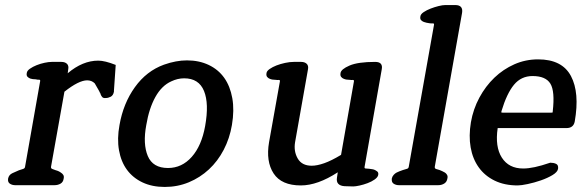

<svg xmlns="http://www.w3.org/2000/svg" viewBox="-20 -733 2320 760"><path d="M399 -345Q389 -344 385 -348.5Q381 -353 379 -358Q378 -360 377.5 -362.5Q377 -365 375 -367Q374 -369 373 -371.5Q372 -374 370 -377L355 -403Q343 -415 325 -415Q292 -415 235 -370L182 -73Q181 -66 187.5 -64Q194 -62 201 -59Q213 -56 222 -49Q227 -46 230.5 -40.5Q234 -35 232 -26Q230 -12 219.5 -6Q209 0 196 0H40Q28 0 19 -6Q10 -12 12 -26Q15 -41 29 -47.5Q43 -54 55 -59Q63 -62 70.5 -64Q78 -66 79 -72L139 -412Q140 -418 134 -417.5Q128 -417 122 -419Q109 -419 100 -422Q94 -424 89 -429Q84 -434 86 -444Q87 -453 98.5 -461Q110 -469 125 -475Q140 -481 156.5 -484.5Q173 -488 185 -488H223Q237 -488 245 -480.5Q253 -473 250 -458L248 -443Q307 -493 369 -493Q395 -493 438 -476L431 -374V-370Q428 -355 418 -350Q408 -345 399 -345Z M632 7Q582 7 544 -11Q506 -29 482.5 -61Q459 -93 451 -138.5Q443 -184 453 -238Q468 -324 514 -388Q560 -452 629 -477Q677 -494 720 -494Q768 -494 806 -476Q844 -458 867.5 -425Q891 -392 899.5 -344.5Q908 -297 898 -238Q889 -185 865.5 -140Q842 -95 807 -62.5Q772 -30 727.5 -11.5Q683 7 632 7ZM709 -423Q683 -423 658 -411Q620 -394 595 -349Q570 -304 559 -238Q545 -163 565 -115.5Q585 -68 645 -68Q700 -68 739 -112Q778 -156 792 -234Q808 -323 787.5 -373Q767 -423 709 -423Z M1378 5 1344 4Q1327 3 1319 -5.5Q1311 -14 1314 -31L1317 -51Q1237 1 1171 1Q1094 1 1063 -46.5Q1032 -94 1045 -170L1088 -411Q1089 -417 1083 -416.5Q1077 -416 1071 -417Q1057 -417 1048 -421Q1042 -423 1037.5 -428.5Q1033 -434 1035 -444Q1036 -452 1047.5 -460Q1059 -468 1074.5 -474Q1090 -480 1108.5 -484Q1127 -488 1143 -488H1172Q1186 -488 1194 -480.5Q1202 -473 1199 -458L1148 -170Q1142 -134 1158.5 -105.5Q1175 -77 1214 -77Q1235 -77 1263.5 -87Q1292 -97 1330 -120L1381 -411Q1382 -417 1376 -416.5Q1370 -416 1364 -417Q1350 -417 1341 -421Q1335 -423 1330.5 -428.5Q1326 -434 1328 -444Q1330 -459 1363.5 -473.5Q1397 -488 1465 -488Q1497 -488 1491 -458L1423 -72Q1422 -66 1428 -66Q1434 -66 1441 -65Q1446 -64 1451.5 -63.5Q1457 -63 1462 -61Q1467 -59 1473 -54.5Q1479 -50 1477 -40Q1475 -31 1463 -22.5Q1451 -14 1435 -8Q1419 -2 1403 1.5Q1387 5 1378 5Z M1715 0H1559Q1547 0 1538 -6Q1529 -12 1531 -27Q1533 -35 1538.5 -41Q1544 -47 1550 -50Q1560 -55 1575 -60Q1583 -63 1590 -64.5Q1597 -66 1598 -73L1698 -635Q1699 -641 1692.5 -640.5Q1686 -640 1680 -641Q1674 -642 1668.5 -643Q1663 -644 1658 -646Q1652 -648 1647 -653Q1642 -658 1644 -668Q1645 -677 1657 -685Q1669 -693 1684.5 -699Q1700 -705 1716 -709Q1732 -713 1743 -713H1782Q1814 -713 1809 -682L1701 -73Q1700 -66 1706.5 -64Q1713 -62 1720 -60Q1725 -58 1730.5 -55.5Q1736 -53 1741 -50Q1746 -47 1749.5 -41Q1753 -35 1751 -27Q1749 -13 1738.5 -6.5Q1728 0 1715 0Z M2222 -226H1950Q1939 -152 1966.5 -109Q1994 -66 2051 -66Q2071 -66 2097 -71.5Q2123 -77 2158 -89Q2171 -89 2181 -84.5Q2191 -80 2189 -65Q2187 -52 2167 -40Q2147 -28 2121 -19Q2095 -10 2069 -4.5Q2043 1 2029 1Q1977 1 1938 -18Q1899 -37 1875 -70.5Q1851 -104 1843 -149.5Q1835 -195 1844 -249Q1853 -301 1877.5 -346.5Q1902 -392 1937 -425.5Q1972 -459 2016 -478.5Q2060 -498 2110 -498Q2205 -498 2240 -432Q2275 -366 2255 -252Q2250 -226 2222 -226ZM2088 -432Q2043 -432 2014.5 -397.5Q1986 -363 1965 -293Q1964 -288 1965 -287.5Q1966 -287 1971 -287H2161Q2166 -287 2167 -287.5Q2168 -288 2168 -293Q2177 -372 2158.5 -402Q2140 -432 2088 -432Z"/></svg>

Font: Jura
Style: Bold Italic
Weight: 700
Designer: Ed Merritt
Foundry: Ten by Twenty
Version: Version 1.007